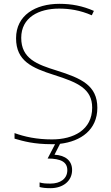

<svg xmlns="http://www.w3.org/2000/svg" viewBox="-20 -744 583 1004"><path d="M357 145C357 97 323 68 265 65L294 8C404 -5 489 -66 489 -180C489 -298 404 -335 277 -375C174 -407 91 -437 91 -546C91 -653 183 -699 289 -699C342 -699 398 -691 460 -664L471 -687C412 -713 354 -724 291 -724C165 -724 64 -664 64 -544C64 -425 147 -389 263 -352C386 -313 462 -280 462 -181C462 -65 365 -15 252 -15C171 -15 109 -29 56 -48V-19C104 -5 158 10 250 10C256 10 262 10 268 10L229 85C300 85 332 104 332 146C332 191 295 216 244 216C219 216 204 215 187 210V234C202 238 219 240 244 240C309 240 357 203 357 145Z"/></svg>

Font: Noto Sans Arabic UI Th
Style: Regular
Weight: 100
Designer: Monotype Design Team, Nadine Chahine and Nizar Qandah
Foundry: Monotype Imaging Inc.
Version: Version 2.010